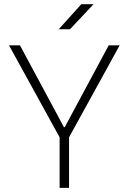

<svg xmlns="http://www.w3.org/2000/svg" viewBox="-20 -914 626 934"><path d="M270 0H315.9V-246.1L562 -693.4H508.8L294.9 -295.4H291L77.1 -693.4H23.9L270 -246.1ZM265.6 -771.5H320.3L435.1 -893.6H375.5Z"/></svg>

Font: Cascadia Mono PL ExtraLight
Style: Regular
Weight: 200
Monospace: yes
Designer: Aaron Bell
Foundry: Saja Typeworks
Version: Version 2404.023